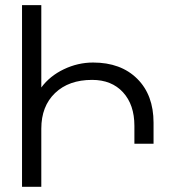

<svg xmlns="http://www.w3.org/2000/svg" viewBox="-20 -720 664 740"><path d="M571.8 -247.1V-166H498V-234.9Q498 -316.4 454.1 -364.3Q410.2 -412.1 335 -412.1Q245.1 -412.1 192.1 -361.3Q139.2 -310.5 139.2 -224.1V0H64.9V-700.2H139.2V-382.8Q171.9 -427.2 226.1 -453.1Q280.3 -479 338.9 -479Q445.8 -479 508.8 -416.5Q571.8 -354 571.8 -247.1Z"/></svg>

Font: LT Superior
Style: Regular
Weight: 400
Designer: Daniel Lyons
Foundry: LyonsType
Version: Version 1.000